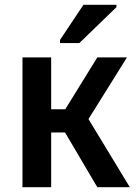

<svg xmlns="http://www.w3.org/2000/svg" viewBox="-20 -783 568 803"><path d="M74 0V-543H194V-326H253L387 -543H511L350 -285L523 0H387L252 -229H194V0ZM231 -603V-616L329 -763H467V-753L312 -603Z"/></svg>

Font: Noto Sans SemiCondensed SemiBold
Style: Regular
Weight: 600
Width: 4
Designer: Monotype Design Team
Foundry: Monotype Imaging Inc.
Version: Version 2.013; ttfautohint (v1.8.4.7-5d5b)